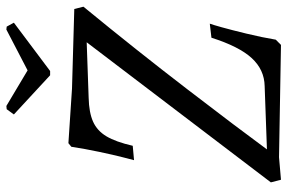

<svg xmlns="http://www.w3.org/2000/svg" viewBox="-166 -712 881 588"><g transform="rotate(-90 274.0 -417.5)"><path d="M87 -3 18 3 10 -28 439 -592 269 -586Q224 -585 196 -572.5Q168 -560 151 -531.5Q134 -503 122 -451L78 -447Q80 -455 87 -482Q94 -509 103.5 -554Q113 -599 119 -639L130 -648L297 -637L541 -630L548 -602Q415 -440 294.5 -283Q174 -126 111 -40L305 -47Q355 -48 390.5 -86.5Q426 -125 453 -210L496 -215Q493 -207 485 -178.5Q477 -150 465.5 -102.5Q454 -55 447 -13L431 3ZM351 -704H338L218 -815L234 -837L244 -838L353 -773L478 -838L487 -837L499 -815Z"/></g></svg>

Font: Alegreya SC
Style: Italic
Weight: 400
Italic angle: -7°
Designer: Juan Pablo del Peral
Foundry: Huerta Tipografica
Version: Version 2.007; ttfautohint (v1.6)